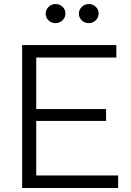

<svg xmlns="http://www.w3.org/2000/svg" viewBox="-20 -934 649 954"><path d="M567 -62V0H90V-710H558V-648H160V-392H507V-333H160V-62ZM305 -867Q305 -847 290.5 -833Q276 -819 256 -819Q236 -819 221.5 -832.5Q207 -846 207 -866Q207 -886 221.5 -900Q236 -914 256 -914Q276 -914 290.5 -900.5Q305 -887 305 -867ZM470 -867Q470 -847 455.5 -833Q441 -819 421 -819Q401 -819 386.5 -832.5Q372 -846 372 -866Q372 -886 386.5 -900Q401 -914 421 -914Q441 -914 455.5 -900.5Q470 -887 470 -867Z"/></svg>

Font: IngvarSans
Style: Regular
Weight: 400
Version: Version 1.000